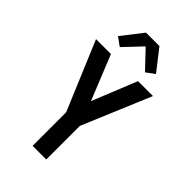

<svg xmlns="http://www.w3.org/2000/svg" viewBox="-287 -1076 1173 1173"><g transform="rotate(45 300.0 -489.5)"><path d="M241 0V-290L54 -735H183L300 -445L417 -735H546L359 -290V0ZM191 -803 136 -843 242 -979H358L464 -843L409 -803L300 -918Z"/></g></svg>

Font: Iosevka Fixed Extended
Style: Bold
Weight: 700
Width: 7
Monospace: yes
Designer: Belleve Invis
Foundry: Belleve Invis
Version: Version 24.1.1; ttfautohint (v1.8.4)